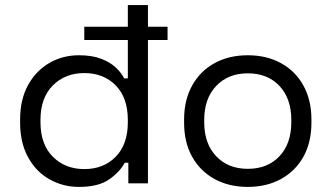

<svg xmlns="http://www.w3.org/2000/svg" viewBox="-20 -720 1302 754"><path d="M290 14Q227 14 174 -16Q121 -46 90 -103Q59 -160 59 -238V-251Q59 -329 90 -385.5Q121 -442 173.5 -472.5Q226 -503 290 -503Q341 -503 376.5 -489.5Q412 -476 434 -455.5Q456 -435 468 -412H482V-700H561V0H484V-81H470Q450 -44 408 -15Q366 14 290 14ZM311 -56Q387 -56 434.5 -104.5Q482 -153 482 -240V-249Q482 -336 434.5 -384.5Q387 -433 311 -433Q236 -433 187.5 -384.5Q139 -336 139 -249V-240Q139 -153 187.5 -104.5Q236 -56 311 -56ZM311 -563V-615H638V-563Z M953 14Q879 14 822.5 -17Q766 -48 734.5 -104.5Q703 -161 703 -238V-251Q703 -327 734.5 -384Q766 -441 822.5 -472Q879 -503 953 -503Q1027 -503 1083.5 -472Q1140 -441 1171.5 -384Q1203 -327 1203 -251V-238Q1203 -161 1171.5 -104.5Q1140 -48 1083.5 -17Q1027 14 953 14ZM953 -57Q1031 -57 1077.5 -106.5Q1124 -156 1124 -240V-249Q1124 -333 1077.5 -382.5Q1031 -432 953 -432Q876 -432 829 -382.5Q782 -333 782 -249V-240Q782 -156 829 -106.5Q876 -57 953 -57Z"/></svg>

Font: Space Grotesk Light
Style: Regular
Weight: 400
Version: Version 2.000